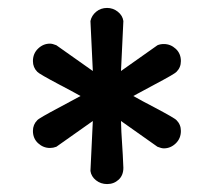

<svg xmlns="http://www.w3.org/2000/svg" viewBox="-20 -770 540 484"><path d="M208 -717Q211 -731 222.5 -740.5Q234 -750 250 -750Q265 -750 277 -740.5Q289 -731 291 -717L285 -591L377 -656Q384 -659 393 -659Q410 -659 423 -647Q436 -635 436 -616Q436 -600 425 -589Q421 -584 368 -556L316 -528Q339 -515 368 -500Q421 -472 425 -467Q436 -456 436 -440Q436 -421 423 -408.5Q410 -396 393 -396Q387 -396 377 -400L285 -465L286 -437Q288 -409 289.5 -379.5Q291 -350 291 -347Q291 -328 279 -317Q267 -306 250 -306Q234 -306 222 -315.5Q210 -325 208 -339L214 -465L122 -400Q114 -397 106 -397Q89 -397 76 -409Q63 -421 63 -440Q63 -456 74 -467Q78 -472 131 -500L183 -528Q160 -541 131 -556Q78 -584 74 -589Q63 -600 63 -616Q63 -635 76 -647.5Q89 -660 106 -660Q112 -660 122 -656L214 -591Z"/></svg>

Font: KaTeX_SansSerif
Style: Regular
Weight: 400
Version: Version 1.1; ttfautohint (v1.3)